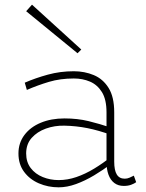

<svg xmlns="http://www.w3.org/2000/svg" viewBox="-20 -789 625 822"><path d="M510 7Q486 7 469.5 -5.5Q453 -18 444.5 -41Q436 -64 436 -97V-308Q436 -363 416.5 -394.5Q397 -426 365.5 -439.5Q334 -453 296 -453Q238 -453 189.5 -438.5Q141 -424 95 -404L86 -435Q132 -455 185 -469.5Q238 -484 296 -484Q342 -484 381.5 -467.5Q421 -451 445 -412.5Q469 -374 469 -308V-97Q469 -60 480 -42Q491 -24 514 -24Q525 -24 535 -28.5Q545 -33 553 -37L563 -9Q555 -3 541.5 2Q528 7 510 7ZM231 13Q186 13 146.5 -4Q107 -21 83 -53.5Q59 -86 59 -132Q59 -177 84.5 -211Q110 -245 154.5 -263.5Q199 -282 256 -282Q312 -282 359 -270.5Q406 -259 457 -242V-211Q402 -231 354 -240.5Q306 -250 256 -251Q214 -252 176.5 -238.5Q139 -225 115.5 -198.5Q92 -172 92 -132Q92 -95 111.5 -69.5Q131 -44 163 -31Q195 -18 231 -18Q269 -18 307 -31Q345 -44 383 -67Q421 -90 457 -119V-88Q421 -61 382.5 -38Q344 -15 305.5 -1Q267 13 231 13ZM312 -561 92 -741 117 -769 328 -577Z"/></svg>

Font: BioRhyme ExtraLight
Style: Regular
Weight: 250
Designer: Aoife Mooney
Foundry: Aoife Mooney Type
Version: Version 1.600;gftools[0.9.33]